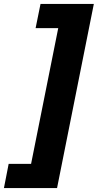

<svg xmlns="http://www.w3.org/2000/svg" viewBox="-96 -762 497 976"><path d="M-76 194 -52 71H62L200 -619H85L110 -742H381L194 194Z"/></svg>

Font: Idrija
Style: Bold Italic
Weight: 700
Italic angle: -11.3°
Designer: Julieta Ulanovsky
Foundry: Julieta Ulanovsky
Version: Version 7.200